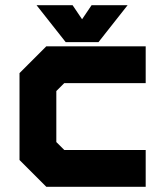

<svg xmlns="http://www.w3.org/2000/svg" viewBox="-20 -718 642 738"><path d="M158 0 55 -103V-437L158 -540H540V-398.5H227L196.5 -368V-172L227 -141.5H540V0ZM197.5 -70.5H476.5H197.5L126.5 -139V-404.5L193.5 -470H476.5H193.5L126.5 -404.5V-139ZM232.5 -556 120.5 -698H259L295.5 -644L332 -698H470.5L358.5 -556ZM266 -595H323L365.5 -653L323 -595H266L223.5 -653Z"/></svg>

Font: Tourney Thin Black
Style: Regular
Weight: 900
Version: Version 1.015